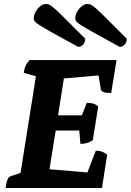

<svg xmlns="http://www.w3.org/2000/svg" viewBox="-20 -942 655 962"><path d="M8 0Q15 -53 31 -58L83 -76L160 -560L99 -577Q101 -595 107.5 -610Q114 -625 128 -641H564L537 -476Q509 -476 498 -481Q487 -486 485 -495L474 -564L300 -549L271 -364H390L415 -427Q430 -427 445 -423.5Q460 -420 472 -408L445 -240Q430 -229 413.5 -225Q397 -221 383 -221L377 -288H259L228 -94L418 -78L460 -187Q477 -187 490 -182.5Q503 -178 517 -167L491 0ZM580 -707Q593 -707 604 -718Q615 -729 615 -748Q553 -810 517.5 -845.5Q482 -881 464 -897Q446 -913 437 -917.5Q428 -922 419 -922Q404 -922 390 -911Q376 -900 366.5 -883Q357 -866 357 -850Q357 -842 362 -835Q367 -828 387.5 -815Q408 -802 453.5 -776.5Q499 -751 580 -707ZM372 -707Q385 -707 396 -718Q407 -729 407 -748Q345 -810 309.5 -845.5Q274 -881 256 -897Q238 -913 229 -917.5Q220 -922 211 -922Q196 -922 182 -911Q168 -900 158.5 -883Q149 -866 149 -850Q149 -842 154 -835Q159 -828 179.5 -815Q200 -802 245.5 -776.5Q291 -751 372 -707Z"/></svg>

Font: Petrona ExtraBold
Style: Italic
Weight: 800
Italic angle: -9°
Designer: Ringo R. Seeber
Foundry: Ringo R. Seeber
Version: Version 2.001; ttfautohint (v1.8.3)